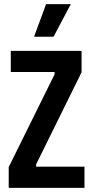

<svg xmlns="http://www.w3.org/2000/svg" viewBox="-20 -905 449 925"><path d="M22 0V-100L243 -547V-558H32V-660H373V-557L154 -113V-102H387V0ZM238 -728H144L202 -885H321Z"/></svg>

Font: Bricolage Grotesque 10pt Condensed SemiBold
Style: Regular
Weight: 600
Width: 3
Designer: Mathieu Triay
Foundry: Atelier Triay
Version: Version 1.000; ttfautohint (v1.8.4.7-5d5b);gftools[0.9.32]